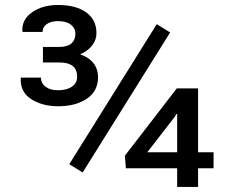

<svg xmlns="http://www.w3.org/2000/svg" viewBox="-20 -742 910 762"><path d="M308.1 -57.6 254.9 -90.3 602.1 -646 655.3 -613.3ZM766.1 -137.7H827.6V-74.2H766.1V0H683.1V-74.2H479.5L475.6 -124L681.6 -391.1H766.1ZM564.5 -137.7H683.1V-289.1L680.2 -289.6L673.8 -278.8ZM214.8 -555.7Q247.6 -555.7 263.4 -569.6Q279.3 -583.5 279.3 -608.9Q279.3 -629.9 261.5 -644Q243.7 -658.2 210 -658.2Q182.6 -658.2 165.8 -646.5Q148.9 -634.8 148.9 -615.2H69.8L68.8 -618.2Q65.9 -664.1 107.2 -693.1Q148.4 -722.2 210 -722.2Q280.8 -722.2 321.8 -693.1Q362.8 -664.1 362.8 -610.4Q362.8 -583.5 345.5 -561.3Q328.1 -539.1 297.9 -526.4Q332 -515.1 350.6 -491.7Q369.1 -468.3 369.1 -435.1Q369.1 -380.9 325.2 -350.6Q281.2 -320.3 210 -320.3Q147.9 -320.3 103.8 -348.6Q59.6 -377 62.5 -431.2L63 -434.1H142.6Q142.6 -411.6 160.9 -397.7Q179.2 -383.8 210 -383.8Q245.1 -383.8 265.6 -398.2Q286.1 -412.6 286.1 -436Q286.1 -466.3 268.3 -480.2Q250.5 -494.1 214.8 -494.1H150.4V-555.7Z"/></svg>

Font: GeogebraSans
Style: Regular
Weight: 400
Designer: Google
Version: Version 1.100140; 2013